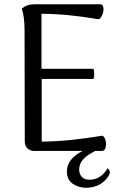

<svg xmlns="http://www.w3.org/2000/svg" viewBox="-20 -713 577 907"><path d="M499 100Q499 105 498 108Q485 137 455.5 155.5Q426 174 387 174Q351 174 323.5 155Q296 136 296 97Q296 38 370 0H143Q122 0 109.5 -12Q97 -24 97 -45L96 -569Q96 -634 83 -672Q97 -684 111.5 -688.5Q126 -693 152 -693H454Q461 -693 465 -686.5Q469 -680 469 -670Q469 -656 462.5 -641Q456 -626 446 -622Q303 -647 176 -648V-388H422Q425 -376 425 -364Q425 -352 422 -340H177V-44Q302 -45 464 -72Q472 -68 476.5 -56.5Q481 -45 481 -32Q481 -18 476 -9Q471 0 461 0H430Q392 19 373 39.5Q354 60 354 88Q354 109 366.5 122.5Q379 136 404 136Q433 136 454.5 120Q476 104 488 82Q499 90 499 100Z"/></svg>

Font: Arima Madurai
Style: Regular
Weight: 400
Designer: Joana Correia and Natanael Gama
Foundry: NDISCOVER
Version: Version 1.019